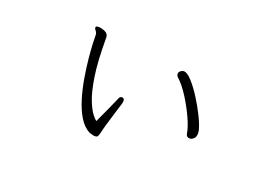

<svg xmlns="http://www.w3.org/2000/svg" viewBox="-70 -617 1139 800"><g transform="rotate(20 500.0 -216.5)"><path d="M297 -398Q297 -296 307 -231.5Q317 -167 331.5 -131.5Q346 -96 358.5 -80.5Q371 -65 377 -61Q387 -82 398 -106.5Q409 -131 418 -151Q427 -171 430 -178Q434 -191 444 -191Q455 -191 455 -177Q455 -174 453 -166Q451 -160 445.5 -142Q440 -124 433 -101Q426 -78 420 -57.5Q414 -37 412 -26Q408 -10 405 -5Q402 0 393 0Q387 0 380 -2Q373 -4 367 -6Q340 -20 321 -51.5Q302 -83 289.5 -124Q277 -165 269.5 -209Q262 -253 258 -292.5Q254 -332 253 -360Q252 -388 252 -396Q252 -407 246 -413.5Q240 -420 240 -426V-428Q241 -433 252 -433Q265 -433 281 -426Q297 -419 297 -402ZM767 -126Q753 -126 750 -140Q746 -167 728 -206.5Q710 -246 685.5 -285Q661 -324 636 -347Q628 -354 628 -362Q628 -370 635 -375.5Q642 -381 650 -381Q664 -381 685.5 -357.5Q707 -334 729 -299.5Q751 -265 768 -230.5Q785 -196 791 -173Q792 -169 792.5 -165Q793 -161 793 -158Q793 -142 784.5 -134Q776 -126 767 -126Z"/></g></svg>

Font: Moon Stars Kai HW Light
Style: Regular
Weight: 300
Designer: GuiWonder
Version: Version 1.101